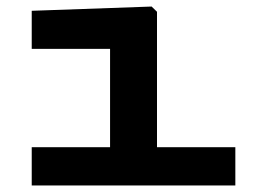

<svg xmlns="http://www.w3.org/2000/svg" viewBox="-20 -567 818 587"><path d="M77 0H699.5V-117H460V-531L443.5 -547L77 -534V-417.5H316.5V-117H77Z"/></svg>

Font: Monaspace Neon Wide
Style: Bold
Weight: 700
Width: 7
Designer: Riley Cran & the Lettermatic Team
Foundry: Lettermatic
Version: Version 1.000 (Monaspace Neon)